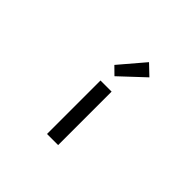

<svg xmlns="http://www.w3.org/2000/svg" viewBox="-198 -1145 1396 1396"><g transform="rotate(45 500.0 -447.0)"><path d="M443.4 0V-549.8H557.6V0ZM493.2 -643.6 434.6 -701.2 598.6 -893.6 678.7 -817.4Z"/></g></svg>

Font: Gen Shin Gothic Monospace Medium
Style: Regular
Weight: 500
Designer: [Source Han Sans]
Ryoko NISHIZUKA  (kana & ideographs); Paul D. Hunt (Latin, Greek & Cyrillic); Wenlong ZHANG  (bopomofo
Version: Version 1.002.20150607